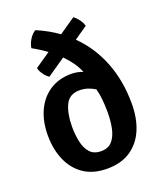

<svg xmlns="http://www.w3.org/2000/svg" viewBox="-141 -841 800 947"><g transform="rotate(-20 259.5 -368.0)"><path d="M481 -246.5Q481 -169.5 455.8 -110.8Q430.5 -52 381 -19.2Q331.5 13.5 259 13.5Q186.5 13.5 137.5 -19.2Q88.5 -52 63.2 -109.8Q38 -167.5 38 -241.5Q38 -313.5 63.5 -369Q89 -424.5 136.8 -455.8Q184.5 -487 251 -487Q280.5 -487 310.5 -475.5Q300 -502 281.8 -527.8Q263.5 -553.5 240.5 -576.5L144.5 -510.5Q130 -520 117.5 -537.2Q105 -554.5 101.5 -571.5L182 -626.5Q147 -652.5 109 -673Q112 -695.5 126.2 -718Q140.5 -740.5 158 -750Q219.5 -724 270.5 -687.5L355.5 -746Q369 -736.5 381.8 -719.5Q394.5 -702.5 398.5 -685L329.5 -637.5Q403.5 -565 442.2 -465.8Q481 -366.5 481 -246.5ZM165 -240Q165 -199 172.8 -161.8Q180.5 -124.5 201 -101.2Q221.5 -78 259.5 -78Q297.5 -78 318 -101.8Q338.5 -125.5 346.5 -164Q354.5 -202.5 354.5 -246.5Q354.5 -286.5 351.2 -317Q348 -347.5 341 -372.5Q323 -384 302.8 -390.5Q282.5 -397 260.5 -397Q206.5 -397 185.8 -352.5Q165 -308 165 -240Z"/></g></svg>

Font: Signika Negative SemiBold
Style: Regular
Weight: 600
Designer: Anna Giedryś
Foundry: Anna Giedryś
Version: Version 2.000; ttfautohint (v1.8.3) -l 8 -r 50 -G 200 -x 9 -